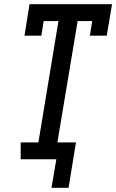

<svg xmlns="http://www.w3.org/2000/svg" viewBox="-20 -755 551 910"><path d="M224 135 247 0H78V-80H162L257 -655H187L176 -586H96L120 -735H511L486 -586H406L417 -655H348L252 -80H340L305 135Z"/></svg>

Font: Iosevka Slab Medium
Style: Italic
Weight: 500
Italic angle: -9°
Monospace: yes
Designer: Belleve Invis
Foundry: Belleve Invis
Version: Version 11.1.0; ttfautohint (v1.8.3)